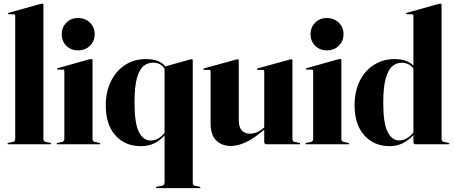

<svg xmlns="http://www.w3.org/2000/svg" viewBox="-20 -768 2415 1022"><path d="M211 -742V-30Q211 -15 223 -12.5L246.5 -8Q252 -6.5 252 -3.5Q252 0 247.5 0H24Q20 0 20 -3.5Q20 -6.5 26 -8L49 -12.5Q61 -15 61 -29.5V-685Q61 -692 53.5 -692H27.5Q22 -692 22 -696Q22 -698.5 27 -700L193 -746.5Q202 -748.5 205 -748.5Q211 -748.5 211 -742Z M395.5 -500Q357 -500 332.8 -524.8Q308.5 -549.5 308.5 -586Q308.5 -622 332.8 -647Q357 -672 395.5 -672Q434.5 -672 459.2 -647Q484 -622 484 -586Q484 -549.5 459.2 -524.8Q434.5 -500 395.5 -500ZM472.5 -447.5V-30Q472.5 -15 484.5 -12.5L508 -8Q513.5 -6.5 513.5 -3.5Q513.5 0 509 0H285.5Q281.5 0 281.5 -3.5Q281.5 -6.5 286.5 -7.5L310.5 -12.5Q322.5 -15 322.5 -29.5V-390Q322.5 -397.5 315 -397.5H289Q283.5 -397.5 283.5 -401.5Q283.5 -404 288.5 -405.5L454.5 -452Q463.5 -454 466.5 -454Q472.5 -454 472.5 -447.5Z M815 233.5Q810.5 233.5 810.5 230Q810.5 227 816 225.5L842 221Q856 218.5 856 202.5V-47.5Q830.5 -19 799.8 -4.5Q769 10 730 10Q645.5 10 594.2 -47.5Q543 -105 543 -206Q543 -279.5 570.5 -335.2Q598 -391 646 -422.2Q694 -453.5 756 -453.5Q794 -453.5 818.8 -444Q843.5 -434.5 860 -414.5L990 -451Q996 -453 1000 -453Q1006 -453 1006 -447.5V203Q1006 218.5 1018.5 221L1041.5 225.5Q1047 227 1047 230Q1047 233.5 1042.5 233.5ZM696 -223Q696 -112.5 719 -66.2Q742 -20 782 -20Q824 -20 856 -61.5V-402.5Q835.5 -434.5 794.5 -434.5Q765 -434.5 742.8 -415.2Q720.5 -396 708.2 -350Q696 -304 696 -223Z M1101 -113V-388.5Q1101 -396 1093 -396H1067Q1062 -396 1062 -400Q1062 -402.5 1066.5 -404L1233 -450Q1242 -452.5 1245 -452.5Q1251 -452.5 1251 -446V-128.5Q1251 -91 1266.8 -73.8Q1282.5 -56.5 1311 -56.5Q1349 -56.5 1383 -87L1386.5 -90V-388.5Q1386.5 -396 1379 -396H1353Q1347.5 -396 1347.5 -400Q1347.5 -402.5 1352 -404L1518.5 -450Q1526.5 -452.5 1530.5 -452.5Q1536.5 -452.5 1536.5 -446V-30Q1536.5 -15 1548.5 -12.5L1572 -8Q1577.5 -6.5 1577.5 -3.5Q1577.5 0 1573 0H1399Q1386.5 0 1386.5 -13V-78Q1333 -31.5 1289.2 -11.2Q1245.5 9 1209.5 9Q1161.5 9 1131.2 -20Q1101 -49 1101 -113Z M1720 -500Q1681.5 -500 1657.2 -524.8Q1633 -549.5 1633 -586Q1633 -622 1657.2 -647Q1681.5 -672 1720 -672Q1759 -672 1783.8 -647Q1808.5 -622 1808.5 -586Q1808.5 -549.5 1783.8 -524.8Q1759 -500 1720 -500ZM1797 -447.5V-30Q1797 -15 1809 -12.5L1832.5 -8Q1838 -6.5 1838 -3.5Q1838 0 1833.5 0H1610Q1606 0 1606 -3.5Q1606 -6.5 1611 -7.5L1635 -12.5Q1647 -15 1647 -29.5V-390Q1647 -397.5 1639.5 -397.5H1613.5Q1608 -397.5 1608 -401.5Q1608 -404 1613 -405.5L1779 -452Q1788 -454 1791 -454Q1797 -454 1797 -447.5Z M1867.5 -207.5Q1867.5 -282.5 1895.2 -337.8Q1923 -393 1971.2 -423.2Q2019.5 -453.5 2080 -453.5Q2114.5 -453.5 2139 -444.8Q2163.5 -436 2180.5 -419V-685Q2180.5 -692 2173 -692H2147Q2141.5 -692 2141.5 -696Q2141.5 -698.5 2146.5 -700L2312.5 -746.5Q2321.5 -748.5 2324.5 -748.5Q2330.5 -748.5 2330.5 -742V-30Q2330.5 -15 2342.5 -12.5L2366 -8Q2371.5 -6.5 2371.5 -3.5Q2371.5 0 2367 0H2193Q2180.5 0 2180.5 -13V-49Q2126.5 10 2054.5 10Q1970.5 10 1919 -47.8Q1867.5 -105.5 1867.5 -207.5ZM2020 -220.5Q2020 -112 2043.2 -66.2Q2066.5 -20.5 2104 -20.5Q2124 -20.5 2143.5 -30.8Q2163 -41 2180.5 -63V-403Q2157.5 -434 2117.5 -434Q2089.5 -434 2067.5 -414.8Q2045.5 -395.5 2032.8 -349Q2020 -302.5 2020 -220.5Z"/></svg>

Font: Fraunces 144pt S000
Style: Bold
Weight: 700
Version: Version 1.000; ttfautohint (v1.8.3)